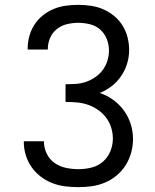

<svg xmlns="http://www.w3.org/2000/svg" viewBox="-20 -763 640 791"><path d="M303 8Q275 8 247.5 4.5Q220 1 194.5 -9Q169 -19 147 -36Q125 -53 109.5 -75.5Q94 -98 86 -124.5Q78 -151 78 -179Q78 -179 78 -179.5Q78 -180 78 -181H161Q161 -180 161 -180Q161 -180 161 -179Q161 -154 172.5 -130Q184 -106 205 -91.5Q226 -77 251.5 -71.5Q277 -66 303 -66Q330 -66 356.5 -72.5Q383 -79 403.5 -96.5Q424 -114 434.5 -139.5Q445 -165 445 -192Q445 -215 438 -237.5Q431 -260 417 -278.5Q403 -297 383.5 -310.5Q364 -324 342 -331.5Q320 -339 297 -341Q274 -343 250 -343V-416Q272 -416 293.5 -417.5Q315 -419 335 -426Q355 -433 373 -445.5Q391 -458 403.5 -475Q416 -492 422.5 -513Q429 -534 429 -555Q429 -579 420 -602Q411 -625 393 -641Q375 -657 351 -663Q327 -669 303 -669Q279 -669 256 -663.5Q233 -658 214.5 -643.5Q196 -629 186.5 -607Q177 -585 177 -561Q177 -561 177 -560Q177 -559 177 -559H94Q94 -560 94 -561Q94 -562 94 -563Q94 -589 101 -614.5Q108 -640 122 -661.5Q136 -683 156.5 -699.5Q177 -716 201 -726Q225 -736 251 -739.5Q277 -743 303 -743Q329 -743 355.5 -739Q382 -735 406 -724.5Q430 -714 450.5 -697Q471 -680 485 -657.5Q499 -635 505.5 -609Q512 -583 512 -557Q512 -528 503.5 -500.5Q495 -473 479 -449.5Q463 -426 440.5 -408.5Q418 -391 391 -380Q421 -370 446.5 -351.5Q472 -333 490.5 -307.5Q509 -282 518.5 -252Q528 -222 528 -190Q528 -162 520.5 -134.5Q513 -107 498 -83Q483 -59 461 -40.5Q439 -22 413 -11Q387 0 359 4Q331 8 303 8Z"/></svg>

Font: Zed Sans Extended
Style: Regular
Weight: 400
Width: 7
Designer: Belleve Invis
Foundry: Belleve Invis
Version: Version 1.0.0; ttfautohint (v1.8.4)